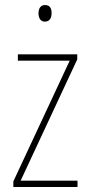

<svg xmlns="http://www.w3.org/2000/svg" viewBox="-20 -743 357 763"><path d="M159 -723C139 -723 133 -706 133 -690C133 -672 141 -657 158 -657C177 -657 185 -671 185 -691C185 -707 180 -723 159 -723ZM288 0V-25H62L287 -507V-527H51V-502H257L33 -22V0Z"/></svg>

Font: Noto Sans Gurmukhi Condensed Thin
Style: Regular
Weight: 100
Width: 3
Designer: Jelle Bosma - Monotype Design Team
Foundry: Monotype Imaging Inc.
Version: Version 2.004